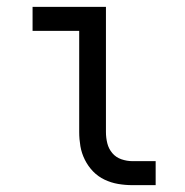

<svg xmlns="http://www.w3.org/2000/svg" viewBox="-20 -540 540 560"><path d="M366 0Q345 0 324.5 -3.5Q304 -7 285 -16Q266 -25 251.5 -40Q237 -55 227.5 -74Q218 -93 214.5 -113.5Q211 -134 211 -155V-450H75V-520H289V-155Q289 -138 293 -122Q297 -106 307.5 -93.5Q318 -81 334 -75.5Q350 -70 366 -70H434V0Z"/></svg>

Font: Iosevka www.saffi
Style: Regular
Weight: 400
Monospace: yes
Designer: Belleve Invis
Foundry: Belleve Invis
Version: Version 22.0.2; ttfautohint (v1.8.3)